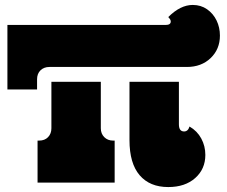

<svg xmlns="http://www.w3.org/2000/svg" viewBox="-20 -739 920 777"><path d="M10 -638H650Q671 -638 671 -652Q671 -657 668 -661.5Q665 -666 661 -670Q710 -719 760 -719Q793 -719 818 -701.5Q843 -684 856.5 -656Q870 -628 870 -595Q870 -540 832.5 -504Q795 -468 736 -468H180Q158 -468 144 -454.5Q130 -441 130 -418V-377H10ZM504 -172V-408H704V-236Q704 -207 725 -207Q741 -207 747 -227Q778 -209 794.5 -178.5Q811 -148 811 -112Q811 -55 770 -18.5Q729 18 661 18Q586 18 545 -30Q504 -78 504 -172ZM132 0V-170H138Q161 -170 174.5 -184Q188 -198 188 -220V-408H388V-220Q388 -198 402 -184Q416 -170 438 -170H444V0Z"/></svg>

Font: Exile
Style: Regular
Weight: 400
Designer: Bartłomiej Rózga @rozgatype
Version: Version 1.000; ttfautohint (v1.8.4.7-5d5b)